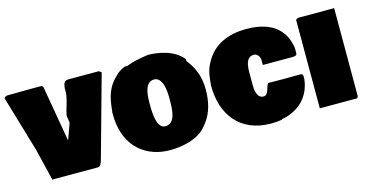

<svg xmlns="http://www.w3.org/2000/svg" viewBox="-87 -1022 2591 1348"><g transform="rotate(-15 1208.5 -348.5)"><path d="M373 -429.7 380.8 -376.1 338 -257.8 268.2 -663.2C260.4 -671 263.7 -675.8 255.9 -675.8H175.8C121.1 -675.8 58.6 -673.8 1 -673.8V-671.9C-3.9 -670.9 -15.4 -667.9 -15.4 -657.1L103.7 -253.7C122.2 -178.5 141.6 -96.7 160.2 -21.5H494.1C508.8 -21.5 519.8 -46.3 525.7 -69.7L689.5 -658.2C688.5 -661.1 675.8 -668.9 671.9 -671.9H449.2C415 -670.9 414.1 -643.6 410.2 -618.2V-584C405.2 -529.8 382.8 -480.9 373 -429.7Z M689.5 -353.5V-324.2C702.1 -107.4 847.7 -6.8 1012.7 -6.8C1095.7 -6.8 1217.8 -26.4 1280.3 -104.5L1299.8 -128.9C1344.7 -190.4 1364.3 -261.7 1364.3 -357.4C1364.3 -454.1 1331.1 -523.4 1284.2 -582V-595.7C1220.7 -677.7 1095.7 -693.4 1033.2 -693.4C974.5 -684.1 921.7 -675.2 876 -656.2H857.4C829.1 -644.5 805.7 -631.8 786.1 -609.4L774.4 -597.7C703.1 -526.4 697.3 -440.4 688.5 -364.3ZM958 -349.6V-371.1C958 -437.5 969.7 -515.6 1031.2 -515.6C1089.8 -515.6 1101.6 -426.8 1101.6 -367.2V-349.6C1101.6 -272.5 1097.7 -177.7 1023.4 -177.7C960.9 -177.7 958 -292 958 -349.6Z M1745.1 -3.9C1769.5 -3.9 1803.7 -5.9 1827.1 -10.7V-13.7C1943.4 -34.2 2037.1 -111.3 2051.8 -246.1V-264.6C2050.8 -276.4 2046.9 -284.2 2034.2 -284.2H1998C1970.7 -284.2 1944.3 -283.2 1917 -283.2C1877.9 -283.2 1838.9 -284.2 1799.8 -284.2C1778.3 -262.7 1785.2 -201.2 1743.2 -201.2C1692.4 -201.2 1690.4 -275.4 1690.4 -294.9V-349.6C1690.4 -406.2 1683.6 -502 1752.9 -502C1777.3 -502 1793 -477.5 1795.9 -458V-416H2004.9C2025.4 -416 2041 -417 2043.9 -431.6V-473.6C2028.3 -585 1956.1 -690.4 1747.1 -690.4C1626 -690.4 1502.9 -650.4 1440.4 -520.5V-521.5C1414.1 -468.8 1412.1 -423.8 1407.2 -371.1V-364.3C1407.2 -161.1 1521.8 -3.9 1745.1 -3.9Z M2103.5 -18.6H2371.1C2377.9 -18.6 2379.9 -23.4 2382.8 -36.1V-671.9H2120.1C2115.2 -667 2104.5 -667 2103.5 -660.2Z"/></g></svg>

Font: Bowlby One SC
Style: Regular
Weight: 400
Width: 1
Version: Version 1.2